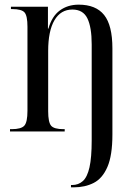

<svg xmlns="http://www.w3.org/2000/svg" viewBox="-20 -565 587 825"><path d="M285 240V230H290Q317 230 336 213Q355 196 364.5 154Q374 112 374 38V-374Q374 -448 355.5 -486Q337 -524 291 -524Q241 -524 214 -478Q187 -432 187 -346V-87Q187 -40 199.5 -25Q212 -10 253 -10H258V0H23V-10H30Q71 -10 84.5 -25Q98 -40 98 -89V-450Q98 -497 85.5 -511.5Q73 -526 32 -526H27V-536H186V-442H188Q203 -495 237 -520Q271 -545 318 -545Q392 -545 427.5 -500.5Q463 -456 463 -357V13Q463 103 441.5 152.5Q420 202 382.5 221Q345 240 297 240Z"/></svg>

Font: Noto Serif Display Condensed
Style: Regular
Weight: 400
Width: 3
Designer: Monotype Design Team
Foundry: Monotype Imaging Inc.
Version: Version 2.009